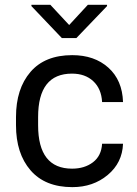

<svg xmlns="http://www.w3.org/2000/svg" viewBox="-20 -767 570 797"><path d="M279.3 -66.9Q331.1 -66.9 366 -93.5Q400.9 -120.1 403.8 -170.4H490.7Q487.8 -91.3 427.2 -40.8Q366.7 9.8 280.3 9.8Q167 9.8 106.7 -60.1Q46.4 -129.9 46.4 -247.1V-281.2Q46.4 -398.4 106.4 -468.3Q166.5 -538.1 279.8 -538.1Q372.1 -538.1 429.9 -486.1Q487.8 -434.1 490.7 -343.3H403.8Q400.9 -398.4 367.2 -429.9Q333.5 -461.4 278.8 -461.4Q138.2 -461.4 138.2 -281.2V-247.1Q138.2 -66.9 279.3 -66.9ZM110.4 -741.7V-747.1H189L267.1 -663.1L344.7 -747.1H424.3V-741.7L296.9 -608.9H236.8Z"/></svg>

Font: Bert Sans Medium
Style: Regular
Weight: 500
Designer: Christian Robertson, Adam Twardoch, & Cristiano Sobral
Foundry: Google
Version: Version 12.135;January 10, 2020;FontCreator 12.0.0.2547 64-b